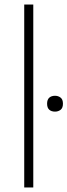

<svg xmlns="http://www.w3.org/2000/svg" viewBox="-20 -828 298 848"><path d="M87 -808H127V0H87ZM223 -335Q207 -335 197.5 -343.5Q188 -352 188 -370Q188 -388 197.5 -396.5Q207 -405 223 -405Q237 -405 247.5 -397Q258 -389 258 -370Q258 -351 247.5 -343Q237 -335 223 -335Z"/></svg>

Font: Encode Sans Normal
Style: Thin
Weight: 100
Designer: Pablo Impallari, Andres Torresi
Foundry: Pablo Impallari, Andres Torresi
Version: Version 1.000; ttfautohint (v1.00) -l 8 -r 50 -G 200 -x 14 -